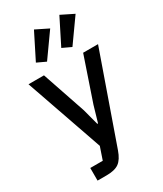

<svg xmlns="http://www.w3.org/2000/svg" viewBox="-241 -882 996 1172"><g transform="rotate(-30 257.0 -296.5)"><path d="M293 -214 397 -520H502L283 103Q264 157 234.5 178.5Q205 200 146 200H83V111H171L201 23L12 -520H121L225 -214L255 -101H260ZM297 -749 179 -583 117 -612 208 -793ZM476 -749 358 -583 296 -612 387 -793Z"/></g></svg>

Font: IBM Plex Sans Medm
Style: Regular
Weight: 500
Designer: Mike Abbink, Paul van der Laan, Pieter van Rosmalen
Foundry: Bold Monday
Version: Version 3.005